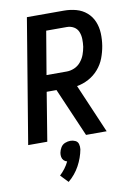

<svg xmlns="http://www.w3.org/2000/svg" viewBox="-104 -801 785 1118"><g transform="rotate(-10 288.0 -241.5)"><path d="M14 0H127L174 -287H232L356 0H478L354 -289Q390 -295 423.5 -313Q457 -331 482 -360Q507 -389 520 -423.5Q533 -458 539 -494Q545 -531 543.5 -568Q542 -605 528.5 -637.5Q515 -670 488.5 -693Q462 -716 427 -725.5Q392 -735 355 -735H136ZM190 -383 233 -638H355Q378 -638 396.5 -627Q415 -616 423 -596Q431 -576 431.5 -553.5Q432 -531 429 -508Q425 -485 417 -463Q409 -441 393 -421.5Q377 -402 354.5 -392.5Q332 -383 310 -383ZM209 252Q250 218 275 172Q300 126 309 77Q311 61 307 46Q303 31 289 24.5Q275 18 260 18Q244 18 228 24.5Q212 31 203 46Q194 61 191 77Q189 89 191 101Q193 113 201 121.5Q209 130 221 133Q211 154 197 172.5Q183 191 166 207Z"/></g></svg>

Font: Iosevka Sparkle SmBdObl
Style: Regular
Weight: 600
Italic angle: -9°
Designer: Belleve Invis
Foundry: Belleve Invis
Version: Version 4.5.0; ttfautohint (v1.8.3)